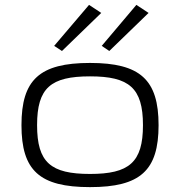

<svg xmlns="http://www.w3.org/2000/svg" viewBox="-20 -755 737 787"><path d="M395 -702 345 -735 202 -567 234 -546ZM589 -702 539 -735 397 -567 428 -546ZM349 -497C142 -497 68 -428 68 -242C68 -56 142 12 349 12C555 12 630 -56 630 -242C630 -428 555 -497 349 -497ZM349 -442C509 -442 566 -395 566 -242C566 -89 509 -42 349 -42C188 -42 132 -89 132 -242C132 -395 188 -442 349 -442Z"/></svg>

Font: Exo 2 Light Expanded
Style: Regular
Weight: 300
Width: 7
Designer: Natanael Gama
Version: Version 1.001;PS 001.001;hotconv 1.0.70;makeotf.lib2.5.58329